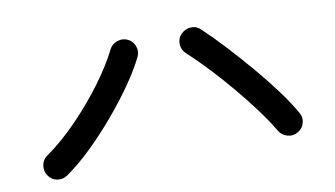

<svg xmlns="http://www.w3.org/2000/svg" viewBox="-52 -692 1104 632"><g transform="rotate(-10 500.0 -376.0)"><path d="M129 -176Q113 -165 94.5 -168Q76 -171 65 -187Q54 -203 57 -222Q60 -241 76 -252Q130 -290 182 -344Q234 -398 276 -455Q318 -512 341 -559Q349 -576 367.5 -582.5Q386 -589 403 -581Q420 -573 426.5 -554.5Q433 -536 424 -519Q406 -482 373.5 -435Q341 -388 300.5 -340Q260 -292 216 -249Q172 -206 129 -176ZM901 -184Q885 -174 866 -179Q847 -184 837 -201Q819 -232 790 -271.5Q761 -311 726 -353Q691 -395 654 -434.5Q617 -474 583 -505Q569 -518 568.5 -537.5Q568 -557 581 -570Q595 -584 614 -585Q633 -586 647 -572Q682 -539 720 -498Q758 -457 795 -413.5Q832 -370 864 -327Q896 -284 917 -247Q927 -231 922.5 -212.5Q918 -194 901 -184Z"/></g></svg>

Font: Zen Maru Gothic Medium
Style: Regular
Weight: 500
Designer: Yoshimichi Ohira
Foundry: Positype
Version: Version 1.001